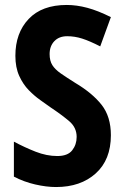

<svg xmlns="http://www.w3.org/2000/svg" viewBox="-20 -744 501 774"><path d="M427 -199Q427 -100 366 -45Q305 10 206 10Q167 10 121.5 -0.5Q76 -11 36 -32V-173Q79 -150 123.5 -132.5Q168 -115 211 -115Q253 -115 271 -138Q289 -161 289 -192Q289 -230 259 -255.5Q229 -281 184 -311Q166 -324 142.5 -340.5Q119 -357 96 -380.5Q73 -404 57.5 -438Q42 -472 42 -519Q42 -611 95.5 -667.5Q149 -724 249 -724Q289 -724 332 -712.5Q375 -701 427 -675L384 -557Q341 -579 311 -588.5Q281 -598 251 -598Q218 -598 199 -578Q180 -558 180 -526Q180 -499 191 -481.5Q202 -464 225 -448Q248 -432 283 -410Q352 -369 389.5 -321.5Q427 -274 427 -199Z"/></svg>

Font: Noto Sans Tamil Condensed
Style: Bold
Weight: 700
Width: 3
Designer: Jelle Bosma - Monotype Design Team
Foundry: Monotype Imaging Inc.
Version: Version 2.004; ttfautohint (v1.8.4.7-5d5b)